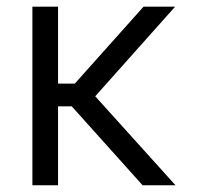

<svg xmlns="http://www.w3.org/2000/svg" viewBox="-20 -550 619 570"><path d="M152.3 -301.8H202.1L406.2 -530.3H500L262.7 -264.2L501 0H403.3L192.9 -234.4H152.3V0H76.2V-530.3H152.3Z"/></svg>

Font: Pretendard Std Light
Style: Regular
Weight: 300
Designer: Base glyphs from Inter by Rasmus Andersson; Hangeul glyphs from Noto Sans CJK(Source Han Sans) by Jang Soo-young and Kan
Foundry: Kil Hyung-jin
Version: Version 1.309